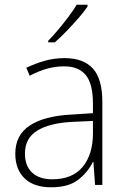

<svg xmlns="http://www.w3.org/2000/svg" viewBox="-20 -786 533 816"><path d="M254 -539Q335 -539 375 -494.5Q415 -450 415 -353V0H384L377 -98H375Q352 -52 311 -21Q270 10 197 10Q124 10 84.5 -28Q45 -66 45 -133Q45 -212 106.5 -252.5Q168 -293 282 -299L375 -305V-345Q375 -430 344.5 -467Q314 -504 253 -504Q215 -504 179.5 -494Q144 -484 106 -464L92 -498Q129 -516 169.5 -527.5Q210 -539 254 -539ZM375 -272 286 -268Q191 -263 138.5 -231Q86 -199 86 -133Q86 -81 116.5 -52.5Q147 -24 202 -24Q288 -24 331.5 -77Q375 -130 375 -219ZM352 -766V-758Q337 -736 313.5 -709Q290 -682 263.5 -654.5Q237 -627 213 -606H185V-613Q205 -633 228 -660.5Q251 -688 272 -716Q293 -744 306 -766Z"/></svg>

Font: Noto Sans Disp ExtLt
Style: Regular
Weight: 200
Designer: Monotype Design Team
Foundry: Monotype Imaging Inc.
Version: Version 2.000;GOOG;noto-source:20170915:90ef993387c0